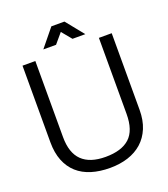

<svg xmlns="http://www.w3.org/2000/svg" viewBox="-149 -921 909 1038"><g transform="rotate(-20 305.5 -402.0)"><path d="M305.7 -770.5 257.8 -713.9H184.6L268.1 -816.4H343.3L426.3 -713.9H352.5ZM562 -229.5Q562 -169.4 543.2 -124.3Q524.4 -79.1 490.5 -48.8Q456.5 -18.6 409.4 -3.4Q362.3 11.7 305.7 11.7Q247.1 11.7 199.5 -2.9Q151.9 -17.6 118.4 -47.6Q85 -77.6 66.9 -123Q48.8 -168.5 48.8 -229.5V-669.9H122.6V-232.4Q122.6 -141.1 168 -96.9Q213.4 -52.7 303.2 -52.7Q395.5 -52.7 441.9 -95.2Q488.3 -137.7 488.3 -232.4V-669.9H562Z"/></g></svg>

Font: SengPathom
Style: Regular
Weight: 400
Designer: John M. Durdin
Foundry: Lao Script for Windows
Version: Version 1.300